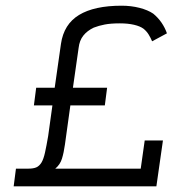

<svg xmlns="http://www.w3.org/2000/svg" viewBox="-20 -654 614 674"><path d="M529 0 552 -161H488L474 -62H174Q191 -76 197.5 -97Q204 -118 208 -147L227 -284H348L356 -346H236L256 -486Q259 -512 272.5 -529Q286 -546 309 -557Q327 -564 348 -568Q369 -572 401 -572Q429 -572 450.5 -567Q472 -562 484 -553Q495 -544 502 -532.5Q509 -521 514 -509L566 -537Q559 -557 547 -574.5Q535 -592 518 -606Q499 -619 469.5 -626.5Q440 -634 407 -634Q311 -634 257.5 -601.5Q204 -569 194 -500L172 -346H107L99 -284H164L149 -176Q143 -141 138 -118.5Q133 -96 126 -84Q118 -71 107.5 -66.5Q97 -62 80 -62H36L28 0Z"/></svg>

Font: Josefin Slab Thin SemiBold
Style: Italic
Weight: 600
Italic angle: -12°
Version: Version 2.000